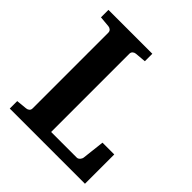

<svg xmlns="http://www.w3.org/2000/svg" viewBox="-184 -797 923 923"><g transform="rotate(45 277.0 -335.5)"><path d="M26.9 0V-50.8L82 -56.2Q91.3 -57.1 97.7 -62.7Q104 -68.4 104 -78.1V-592.8Q104 -602.5 97.7 -608.4Q91.3 -614.3 82 -615.2L26.9 -620.1V-670.9H325.2V-620.1L269 -615.2Q259.8 -614.3 253.4 -608.4Q247.1 -602.5 247.1 -592.8V-61H420.9Q426.3 -61 430.4 -63.5Q434.6 -65.9 437.7 -69.6Q440.9 -73.2 442.6 -77.1Q444.3 -81.1 444.8 -84L458 -199.2H538.1V0Z"/></g></svg>

Font: Charis SIL APac
Style: Bold
Weight: 700
Foundry: SIL International
Version: Version 5.000